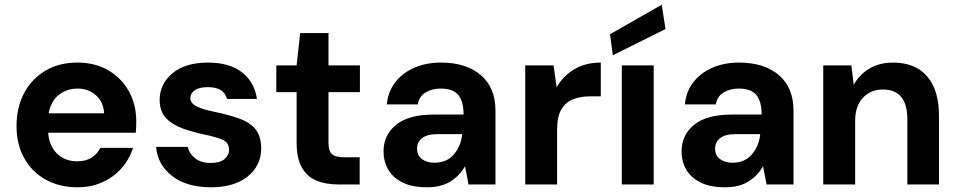

<svg xmlns="http://www.w3.org/2000/svg" viewBox="-20 -781 4057 813"><path d="M308 12Q232 12 173.5 -20.5Q115 -53 82.5 -111.5Q50 -170 50 -247Q50 -326 82 -386.5Q114 -447 172 -481.5Q230 -516 308 -516Q383 -516 439 -483Q495 -450 526 -394Q557 -338 557 -267Q557 -256 556.5 -244Q556 -232 555 -219H184Q188 -163 221.5 -130.5Q255 -98 307 -98Q344 -98 368.5 -114Q393 -130 405 -155H543Q529 -108 496 -70Q463 -32 415 -10Q367 12 308 12ZM308 -406Q264 -406 230 -380Q196 -354 186 -301H421Q418 -349 386.5 -377.5Q355 -406 308 -406Z M874 12Q770 12 708.5 -36Q647 -84 641 -159H775Q781 -131 806 -111Q831 -91 872 -91Q912 -91 931 -107.5Q950 -124 950 -146Q950 -177 923 -189Q896 -201 847 -211Q799 -221 755 -236.5Q711 -252 683.5 -280.5Q656 -309 656 -358Q656 -425 710 -470.5Q764 -516 861 -516Q952 -516 1005 -474.5Q1058 -433 1068 -362H941Q929 -412 860 -412Q824 -412 805 -399Q786 -386 786 -365Q786 -344 813 -330.5Q840 -317 890 -307Q948 -295 992 -279.5Q1036 -264 1060.5 -235.5Q1085 -207 1086 -153Q1086 -80 1029 -34Q972 12 874 12Z M1412 0Q1359 0 1319.5 -16.5Q1280 -33 1258 -72Q1236 -111 1236 -177V-391H1150V-504H1236L1251 -641H1371V-504H1504V-391H1371V-175Q1371 -141 1386 -128Q1401 -115 1437 -115H1503V0Z M1788 12Q1725 12 1684 -8.5Q1643 -29 1623.5 -63.5Q1604 -98 1604 -140Q1604 -209 1657 -252.5Q1710 -296 1819 -296H1943Q1943 -352 1920.5 -379Q1898 -406 1846 -406Q1809 -406 1782 -389.5Q1755 -373 1749 -339H1618Q1623 -393 1653.5 -432.5Q1684 -472 1734 -494Q1784 -516 1847 -516Q1954 -516 2016 -463Q2078 -410 2078 -312V0H1964L1949 -77Q1927 -38 1888 -13Q1849 12 1788 12ZM1820 -92Q1872 -92 1902 -127.5Q1932 -163 1937 -212V-213H1834Q1788 -213 1767 -196Q1746 -179 1746 -152Q1746 -123 1766.5 -107.5Q1787 -92 1820 -92Z M2204 0V-504H2324L2337 -411Q2364 -459 2411.5 -487.5Q2459 -516 2524 -516V-373H2478Q2438 -373 2406.5 -360.5Q2375 -348 2357 -317.5Q2339 -287 2339 -233V0Z M2613 0V-504H2748V0ZM2575 -547 2563 -636 2782 -761 2798 -658Z M3050 12Q2987 12 2946 -8.5Q2905 -29 2885.5 -63.5Q2866 -98 2866 -140Q2866 -209 2919 -252.5Q2972 -296 3081 -296H3205Q3205 -352 3182.5 -379Q3160 -406 3108 -406Q3071 -406 3044 -389.5Q3017 -373 3011 -339H2880Q2885 -393 2915.5 -432.5Q2946 -472 2996 -494Q3046 -516 3109 -516Q3216 -516 3278 -463Q3340 -410 3340 -312V0H3226L3211 -77Q3189 -38 3150 -13Q3111 12 3050 12ZM3082 -92Q3134 -92 3164 -127.5Q3194 -163 3199 -212V-213H3096Q3050 -213 3029 -196Q3008 -179 3008 -152Q3008 -123 3028.5 -107.5Q3049 -92 3082 -92Z M3466 0V-504H3585L3595 -422Q3618 -464 3660.5 -490Q3703 -516 3762 -516Q3855 -516 3905.5 -458Q3956 -400 3956 -291V0H3822V-278Q3822 -338 3796.5 -370Q3771 -402 3718 -402Q3667 -402 3634 -367Q3601 -332 3601 -269V0Z"/></svg>

Font: DM Sans
Style: Bold
Weight: 700
Designer: Colophon Foundry, Jonny Pinhorn
Foundry: Colophon Foundry
Version: Version 4.004; ttfautohint (v1.8.4.7-5d5b)